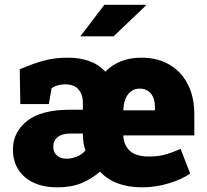

<svg xmlns="http://www.w3.org/2000/svg" viewBox="-20 -782 875 812"><path d="M222.7 10.3Q135.3 10.3 85 -33.2Q34.7 -76.7 34.7 -148.9Q34.7 -223.1 94.5 -270.5Q154.3 -317.9 275.4 -317.9H330.6V-349.1Q330.6 -380.9 312.5 -403.1Q294.4 -425.3 255.4 -425.3Q222.7 -425.3 198.2 -409.2L186.5 -341.8H65.9L63.5 -488.8Q108.4 -508.8 157.5 -523.4Q206.5 -538.1 267.1 -538.1Q317.4 -538.1 357.7 -523.7Q397.9 -509.3 425.3 -479Q484.4 -538.1 577.6 -538.1Q646.5 -538.1 696.8 -508.5Q747.1 -479 774.4 -425.3Q801.8 -371.6 801.8 -298.3V-209.5H502.4L501.5 -206.1Q504.4 -166 530.3 -143.1Q556.2 -120.1 609.4 -120.1Q648.4 -120.1 677 -127.9Q705.6 -135.7 743.7 -152.3L784.2 -48.3Q751.5 -24.4 695.3 -7.1Q639.2 10.3 581.5 10.3Q465.3 10.3 402.8 -56.2Q367.2 -24.9 324 -7.3Q280.8 10.3 222.7 10.3ZM502.4 -315.4H635.3V-328.6Q635.3 -366.2 617.7 -386.7Q600.1 -407.2 571.3 -407.2Q540.5 -407.2 522.2 -384Q503.9 -360.8 501.5 -317.9ZM261.2 -110.8Q281.7 -110.8 304 -119.4Q326.2 -127.9 341.8 -146Q335.4 -161.6 333 -179.7Q330.6 -197.8 330.6 -211.9V-217.3H277.3Q242.7 -217.3 223.9 -202.1Q205.1 -187 205.1 -162.1Q205.1 -138.2 220.7 -124.5Q236.3 -110.8 261.2 -110.8ZM319.8 -628.4 421.4 -761.7H596.2L597.2 -758.8L460.4 -628.4Z"/></svg>

Font: Roboto Slab Black
Style: Regular
Weight: 900
Designer: Google
Version: Version 2.000; ttfautohint (v1.8.1.43-b0c9)